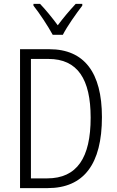

<svg xmlns="http://www.w3.org/2000/svg" viewBox="-20 -1060 599 987"><path d="M251 -881H303C326 -926 371 -989 403 -1031V-1040H369C334 -1002 307 -970 277 -930C249 -968 214 -1011 186 -1040H152V-1031C183 -992 226 -927 251 -881ZM504 -458C504 -687 413 -807 234 -807H83V-93H225C411 -93 504 -217 504 -458ZM446 -455C446 -249 376 -143 222 -143H139V-757H229C379 -757 446 -653 446 -455Z"/></svg>

Font: Noto Sans Telugu UI Condensed Light
Style: Regular
Weight: 300
Width: 3
Designer: Jelle Bosma - Monotype Design Team
Foundry: Monotype Imaging Inc.
Version: Version 2.005